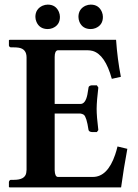

<svg xmlns="http://www.w3.org/2000/svg" viewBox="-20 -820 602 840"><path d="M134.8 -746.1Q134.8 -780.3 166 -794.9Q177.7 -799.8 189 -799.8Q224.1 -799.8 237.8 -767.6Q242.2 -756.8 242.2 -746.1Q242.2 -710 209.5 -696.8Q199.2 -692.9 189 -692.9Q153.3 -692.9 139.6 -724.1Q134.8 -735.4 134.8 -746.1ZM323.2 -746.1Q323.2 -780.3 354 -794.9Q365.7 -799.8 377 -799.8Q412.1 -799.8 425.8 -767.6Q430.2 -756.8 430.2 -746.1Q430.2 -710 397.5 -696.8Q387.2 -692.9 377 -692.9Q341.3 -692.9 327.6 -724.1Q323.2 -735.4 323.2 -746.1ZM22 0 19 -2V-23.9Q20.5 -31.7 26.9 -33.2H41Q88.9 -33.2 94.7 -63Q95.7 -69.8 96.2 -77.1V-568.8Q96.2 -605.5 62 -611.3Q52.2 -612.8 41 -612.8H26.9Q20 -614.7 19 -621.1V-644L22 -646H487.8Q493.7 -561 508.8 -483.9L469.2 -475.1Q439.9 -581.5 385.3 -597.2Q374 -600.1 362.8 -600.1H232.9Q219.2 -598.1 219.2 -570.8V-365.2H332Q354 -365.2 362.3 -406.2Q364.3 -415.5 367.2 -436Q367.2 -443.4 377.9 -446.3Q380.9 -446.8 382.8 -446.8H403.8L410.2 -437Q403.3 -380.9 402.8 -344.2Q402.8 -310.1 410.2 -251L403.8 -242.2H382.8Q368.7 -243.2 367.2 -252Q358.9 -308.1 346.7 -317.9Q339.8 -322.3 332 -323.2H219.2V-75.2Q220.2 -46.9 232.9 -45.9H386.2Q450.7 -45.9 483.9 -143.6Q489.7 -160.6 494.1 -179.2L537.1 -168.9Q521 -82.5 509.8 0Z"/></svg>

Font: Linux Libertine O
Style: Semibold
Weight: 700
Designer: Philipp H. Poll
Foundry: Philipp H. Poll
Version: Version 5.0.0